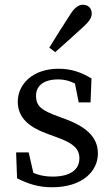

<svg xmlns="http://www.w3.org/2000/svg" viewBox="-20 -777 473 810"><path d="M200 13C328 13 393 -55 393 -129C393 -191 355 -238 255 -275L225 -286C157 -311 132 -328 132 -373C132 -415 164 -442 226 -442C262 -442 296 -429 328 -404V-430L292 -446L312 -345H362L366 -446C323 -472 281 -487 227 -487C116 -487 55 -420 55 -348C55 -280 103 -241 176 -214L222 -197C285 -174 315 -152 315 -109C315 -63 279 -32 202 -32C152 -32 114 -46 79 -73V-39L128 -16L101 -134H48L52 -25C101 0 144 13 200 13ZM188 -576 213 -557C255 -594 295 -630 335 -667C362 -692 367 -707 367 -720C367 -745 349 -757 330 -757C313 -757 296 -747 277 -717C246 -670 217 -623 188 -576Z"/></svg>

Font: Source Serif Variable
Style: Regular
Weight: 389
Designer: Frank Grießhammer
Foundry: Adobe Systems Incorporated
Version: Version 3.001;hotconv 1.0.111;makeotfexe 2.5.65597